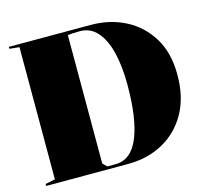

<svg xmlns="http://www.w3.org/2000/svg" viewBox="-102 -826 1019 944"><g transform="rotate(-15 407.5 -354.0)"><path d="M437 -708Q534 -708 612.5 -667.5Q691 -627 738 -550Q785 -473 785 -361Q785 -247 739.5 -166.5Q694 -86 615.5 -43Q537 0 437 0H20V-10L70 -20V-693L20 -698V-708ZM377 -692Q356 -692 340.5 -691Q325 -690 315 -688V-35L335 -15H377Q457 -15 496 -109.5Q535 -204 535 -377Q535 -472 517.5 -542.5Q500 -613 465 -652.5Q430 -692 377 -692Z"/></g></svg>

Font: Kalnia Thin
Style: Bold
Weight: 700
Version: Version 1.105